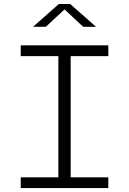

<svg xmlns="http://www.w3.org/2000/svg" viewBox="-20 -962 660 982"><path d="M278.5 0V-730H341.5V0ZM534 -730V-675H86V-730ZM86 -55H534V0H86ZM281 -941.5H339L471 -825H405.5L296 -927H324L214.5 -825H149Z"/></svg>

Font: Monaspace Neon Var ExtraLight
Style: Regular
Weight: 200
Designer: Riley Cran and the Lettermatic Team
Version: Version 1.200 (Monaspace Neon Var)